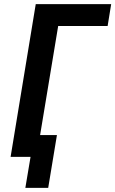

<svg xmlns="http://www.w3.org/2000/svg" viewBox="-20 -755 555 924"><path d="M212 149H102L127 0H31L152 -735H515L498 -630H260L173 -105H254Z"/></svg>

Font: Iosevka Extrabold
Style: Italic
Weight: 800
Italic angle: -9°
Monospace: yes
Designer: Belleve Invis
Foundry: Belleve Invis
Version: Version 32.5.0; ttfautohint (v1.8.4)